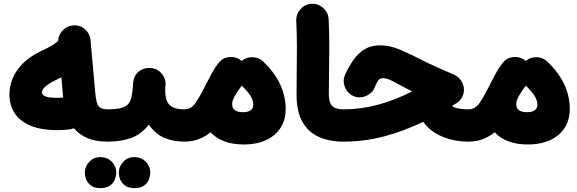

<svg xmlns="http://www.w3.org/2000/svg" viewBox="-20 -671 2986 993"><path d="M28.8 -182.1Q28.8 -252.9 72 -312.3Q115.2 -371.6 200.2 -410.6Q224.1 -421.4 247.8 -435.3Q271.5 -449.2 280.8 -460Q282.2 -490.7 304 -513.7Q325.7 -536.6 357.4 -539.6Q391.6 -543 418.2 -520.5Q444.8 -498 448.2 -463.4L472.7 -190.9Q477.5 -136.2 490.7 -120.8Q503.9 -105.5 536.6 -105.5H537.1Q571.8 -105.5 595.9 -81.1Q620.1 -56.6 620.1 -22Q620.1 12.2 595.9 36.9Q571.8 61.5 537.1 61.5H536.6Q473.6 61.5 431.2 43Q388.7 24.4 362.3 -7.8Q352.5 -3.4 341.8 -2Q325.7 0 307.4 1Q289.1 2 277.8 2Q189.9 2 135 -22.2Q80.1 -46.4 54.4 -88.1Q28.8 -129.9 28.8 -182.1ZM196.8 -192.9Q196.8 -180.7 213.9 -172.9Q231 -165 277.8 -165Q289.6 -165 306.6 -166.5Q306.2 -171.4 305.7 -176.3L297.4 -271Q284.7 -264.6 271.5 -258.3Q196.8 -222.7 196.8 -192.9Z M453.1 -22Q453.1 -56.6 478 -81.1Q502.9 -105.5 537.1 -105.5Q596.2 -105.5 622.8 -118.2Q649.4 -130.9 657.5 -160.4Q665.5 -189.9 668.5 -240.2Q670.9 -278.8 697 -300.3Q723.1 -321.8 758.3 -319.3Q793 -317.4 815.7 -290.8Q838.4 -264.2 835.9 -230.5Q829.6 -163.1 851.6 -134.3Q873.5 -105.5 932.6 -105.5H933.1Q967.8 -105.5 991.9 -81.1Q1016.1 -56.6 1016.1 -22Q1016.1 12.2 991.9 36.9Q967.8 61.5 933.1 61.5H932.6Q875.5 61.5 828.6 41.3Q781.7 21 750 -26.4Q708.5 25.4 655.8 43.5Q603 61.5 537.1 61.5Q502.9 61.5 478 36.9Q453.1 12.2 453.1 -22ZM418.9 220.7Q418.9 189.9 441.7 165.8Q464.4 141.6 498.5 141.6Q523.9 141.6 541.5 152.3Q559.1 163.1 568.8 178.7Q581.5 198.7 581.5 220.7Q581.5 236.8 574.7 255.6Q567.9 274.4 550 288.1Q532.2 301.8 500 301.8Q466.8 301.8 449.5 287.8Q432.1 273.9 425.3 255.9Q418.9 238.8 418.9 220.7ZM594.7 220.7Q594.7 189.9 617.4 165.8Q640.1 141.6 674.3 141.6Q699.7 141.6 717.3 152.3Q734.9 163.1 744.6 178.7Q757.3 198.7 757.3 220.7Q757.3 236.8 750.5 255.6Q743.7 274.4 725.8 288.1Q708 301.8 675.8 301.8Q642.6 301.8 625.2 287.8Q607.9 273.9 601.1 255.9Q594.7 238.8 594.7 220.7Z M849.6 -22Q849.6 -56.6 874.3 -81.1Q898.9 -105.5 933.1 -105.5Q967.8 -105.5 989.7 -136.5Q1011.7 -167.5 1042.5 -229.5Q1059.6 -263.7 1076.2 -293.7Q1092.8 -323.7 1110.8 -346.2Q1111.8 -347.7 1113.3 -348.6Q1128.4 -367.7 1152.1 -373.5Q1175.8 -379.4 1198.2 -373Q1215.3 -368.2 1229 -356.9L1230.5 -356Q1253.9 -376 1286.1 -375.2Q1318.4 -374.5 1341.8 -352.5Q1457.5 -241.2 1457.5 -107.4Q1457.5 -22.5 1398.7 26.9Q1339.8 76.2 1241.2 76.2Q1182.1 76.2 1139.2 59.6Q1096.2 43 1069.3 13.2Q1043 34.7 1009 48.1Q975.1 61.5 933.1 61.5Q898.9 61.5 874.3 36.9Q849.6 12.2 849.6 -22ZM1180.7 -132.3Q1180.7 -90.8 1236.8 -90.8Q1290 -90.8 1290 -130.9Q1290 -151.4 1275.9 -174.6Q1261.7 -197.8 1230.5 -227.5Q1215.8 -209 1206.1 -193.8Q1198.7 -182.1 1192.9 -171.9Q1180.7 -148.9 1180.7 -132.3Z M1513.7 -182.6Q1513.7 -248.5 1514.6 -306.4Q1515.6 -364.3 1515.6 -426Q1515.6 -487.8 1512.2 -564Q1511.2 -598.6 1534.7 -624.3Q1558.1 -649.9 1592.3 -651.4Q1626.5 -652.8 1652.3 -629.2Q1678.2 -605.5 1679.7 -570.8Q1683.1 -496.1 1683.1 -433.8Q1683.1 -371.6 1681.9 -312Q1680.7 -252.4 1680.7 -185.1Q1680.7 -141.1 1698 -123.3Q1715.3 -105.5 1756.8 -105.5H1757.3Q1792 -105.5 1816.2 -81.1Q1840.3 -56.6 1840.3 -22Q1840.3 12.2 1816.2 36.9Q1792 61.5 1757.3 61.5H1756.8Q1683.6 61.5 1628.9 37.1Q1574.2 12.7 1543.9 -41Q1513.7 -94.7 1513.7 -182.6Z M1946.8 -436.5Q1997.1 -436.5 2050.8 -413.3Q2104.5 -390.1 2154.8 -364.3Q2188.5 -346.7 2231.7 -327.1Q2274.9 -307.6 2328.6 -284.7Q2350.6 -275.4 2365 -253.7Q2379.4 -231.9 2379.4 -208Q2379.4 -162.1 2340.3 -137.2Q2328.6 -129.9 2317.4 -123Q2342.3 -105.5 2401.9 -105.5H2402.3Q2437 -105.5 2461.2 -81.1Q2485.4 -56.6 2485.4 -22Q2485.4 12.2 2461.2 36.9Q2437 61.5 2402.3 61.5H2401.9Q2331.5 61.5 2268.8 36.1Q2206.1 10.7 2168.9 -41Q2070.8 6.3 1968.5 33.9Q1866.2 61.5 1757.3 61.5Q1722.7 61.5 1698 36.4Q1673.3 11.2 1673.3 -22Q1673.3 -55.2 1698 -80.3Q1722.7 -105.5 1757.3 -105.5Q1846.2 -105.5 1934.8 -129.4Q2023.4 -153.3 2111.8 -198.2Q2095.2 -206.5 2078.4 -215.3Q2061.5 -224.1 2044.4 -233.4Q2019 -247.6 1998.8 -257.1Q1978.5 -266.6 1963.4 -266.6Q1944.3 -266.6 1936 -255.4Q1927.7 -244.1 1916 -214.8Q1909.2 -197.3 1889.4 -183.6Q1869.6 -169.9 1844.2 -167.7Q1818.8 -165.5 1794.9 -181.2Q1772 -196.3 1761.7 -226.1Q1751.5 -255.9 1765.6 -286.6Q1785.6 -329.6 1809.8 -363.5Q1834 -397.5 1866.9 -417Q1899.9 -436.5 1946.8 -436.5Z M2318.8 -22Q2318.8 -56.6 2343.5 -81.1Q2368.2 -105.5 2402.3 -105.5Q2437 -105.5 2459 -136.5Q2481 -167.5 2511.7 -229.5Q2528.8 -263.7 2545.4 -293.7Q2562 -323.7 2580.1 -346.2Q2581.1 -347.7 2582.5 -348.6Q2597.7 -367.7 2621.3 -373.5Q2645 -379.4 2667.5 -373Q2684.6 -368.2 2698.2 -356.9L2699.7 -356Q2723.1 -376 2755.4 -375.2Q2787.6 -374.5 2811 -352.5Q2926.8 -241.2 2926.8 -107.4Q2926.8 -22.5 2867.9 26.9Q2809.1 76.2 2710.4 76.2Q2651.4 76.2 2608.4 59.6Q2565.4 43 2538.6 13.2Q2512.2 34.7 2478.3 48.1Q2444.3 61.5 2402.3 61.5Q2368.2 61.5 2343.5 36.9Q2318.8 12.2 2318.8 -22ZM2649.9 -132.3Q2649.9 -90.8 2706.1 -90.8Q2759.3 -90.8 2759.3 -130.9Q2759.3 -151.4 2745.1 -174.6Q2731 -197.8 2699.7 -227.5Q2685.1 -209 2675.3 -193.8Q2668 -182.1 2662.1 -171.9Q2649.9 -148.9 2649.9 -132.3Z"/></svg>

Font: Mikhak-DS1-FD Black
Style: Regular
Weight: 900
Designer: Amin Abedi
Version: Version 3.2